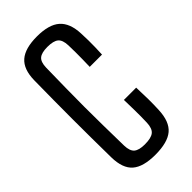

<svg xmlns="http://www.w3.org/2000/svg" viewBox="-254 -865 933 933"><g transform="rotate(-45 212.5 -399.0)"><path d="M214.1 7.6Q131.5 7.6 93.4 -25.4Q55.2 -58.4 53.9 -135Q52.9 -207.3 52.4 -272.3Q51.9 -337.3 51.9 -399.9Q51.9 -462.4 52.4 -527.3Q52.9 -592.3 53.9 -664.7Q55 -739.5 93.6 -773Q132.1 -806.4 213.7 -806.4Q295.6 -806.4 334.1 -772.5Q372.7 -738.6 375.7 -664.5Q377 -639.2 377.2 -615.8Q377.4 -592.4 376.9 -569.1Q376.4 -545.9 375.1 -520.3H290.7Q291.6 -546.7 291.9 -570.3Q292.2 -594 292.2 -617.8Q292.2 -641.6 291.3 -667.7Q290 -705.6 272.6 -720Q255.2 -734.5 213.7 -734.5Q173.6 -734.5 156.5 -720Q139.3 -705.6 138.3 -667.7Q136.8 -590.8 135.9 -525.8Q134.9 -460.8 134.9 -399.6Q134.9 -338.4 135.9 -273.7Q136.8 -209 138.3 -131.7Q139.3 -93.7 156.7 -79Q174 -64.3 214.1 -64.3Q257.6 -64.3 275.7 -79Q293.8 -93.7 295.3 -131.7Q296.3 -154.4 296.3 -176.4Q296.4 -198.4 295.9 -225.4Q295.5 -252.5 294.5 -289.3H378.9Q380.7 -243 381.1 -206.7Q381.5 -170.5 379.7 -135Q376.7 -58.4 337.9 -25.4Q299.2 7.6 214.1 7.6Z"/></g></svg>

Font: Big Shoulders Text SC Thin
Style: Regular
Weight: 100
Designer: Patric King
Foundry: XO Type Co
Version: Version 2.002